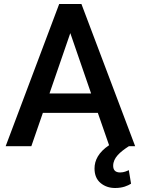

<svg xmlns="http://www.w3.org/2000/svg" viewBox="-20 -731 703 960"><path d="M136.7 0 194.3 -166.5H469.2L525.4 -4.9C472.7 30.3 452.6 70.8 452.6 111.3C452.6 143.1 462.9 167.5 482.9 184.1C502.9 200.7 526.9 209 555.7 209C594.7 209 619.1 197.3 635.3 187.5L624 119.6C614.7 124 600.1 131.3 580.6 131.3C554.7 131.3 545.9 117.2 545.9 97.7C545.9 58.6 579.1 29.3 624.5 0H655.8L387.2 -710.9H275.9L8.3 0ZM331.5 -565.4 435.5 -263.7H227.5Z"/></svg>

Font: Vazirmatn Medium
Style: Regular
Weight: 500
Designer: Saber Rastikerdar
Foundry: Saber Rastikerdar
Version: Version 33.003